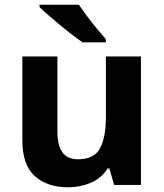

<svg xmlns="http://www.w3.org/2000/svg" viewBox="-20 -786 697 816"><path d="M579 -546V0H465L445 -70H437Q411 -28 365.5 -9Q320 10 269 10Q181 10 128 -37.5Q75 -85 75 -190V-546H224V-227Q224 -169 245 -139Q266 -109 312 -109Q380 -109 405 -155.5Q430 -202 430 -289V-546ZM315 -766Q330 -744 350.5 -716.5Q371 -689 392.5 -663.5Q414 -638 430 -619V-606H331Q312 -619 286.5 -638.5Q261 -658 234.5 -680Q208 -702 185 -722Q162 -742 148 -756V-766Z"/></svg>

Font: Noto Sans Kawi
Style: Bold
Weight: 700
Designer: Fadhl Haqq
Version: Version 1.000